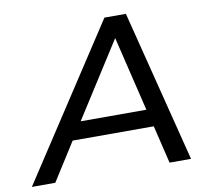

<svg xmlns="http://www.w3.org/2000/svg" viewBox="-132 -786 942 872"><g transform="rotate(-10 339.0 -350.0)"><path d="M539 -175H165L54 0H-54L404 -700H503L680 0H581ZM519 -255 436 -600 216 -255Z"/></g></svg>

Font: Idrija
Style: Italic
Weight: 500
Italic angle: -11.3°
Designer: Julieta Ulanovsky
Foundry: Julieta Ulanovsky
Version: Version 7.200